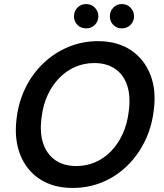

<svg xmlns="http://www.w3.org/2000/svg" viewBox="-20 -915 809 947"><path d="M338 12Q243 12 176.5 -31.5Q110 -75 79.5 -152.5Q49 -230 62 -332Q72 -414 106.5 -483.5Q141 -553 195 -604Q249 -655 317.5 -683.5Q386 -712 463 -712Q559 -712 625 -668Q691 -624 721.5 -547Q752 -470 738 -368Q728 -286 693.5 -216.5Q659 -147 605.5 -95.5Q552 -44 484 -16Q416 12 338 12ZM356 -96Q406 -96 450 -115Q494 -134 528.5 -170Q563 -206 585.5 -255.5Q608 -305 615 -366Q625 -440 607.5 -493Q590 -546 548.5 -575Q507 -604 445 -604Q395 -604 351 -585Q307 -566 272 -530Q237 -494 214.5 -445Q192 -396 185 -335Q175 -261 193 -207.5Q211 -154 253 -125Q295 -96 356 -96ZM405 -775Q379 -775 362 -792Q345 -809 345 -835Q345 -860 362 -877.5Q379 -895 405 -895Q430 -895 447.5 -877.5Q465 -860 465 -835Q465 -809 447.5 -792Q430 -775 405 -775ZM581 -775Q556 -775 539 -792Q522 -809 522 -835Q522 -860 539 -877.5Q556 -895 581 -895Q606 -895 623.5 -877.5Q641 -860 641 -835Q641 -809 623.5 -792Q606 -775 581 -775Z"/></svg>

Font: DM Sans 11pt SemiBold
Style: Italic
Weight: 600
Italic angle: -10°
Version: Version 4.004;gftools[0.9.30]